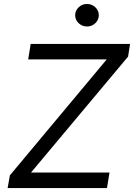

<svg xmlns="http://www.w3.org/2000/svg" viewBox="-20 -949 676 969"><path d="M18.5 0 29.8 -63.9 518.5 -649.1H122.2L134.9 -727.3H636.4L626.4 -663.4L136.4 -78.1H532.7L519.9 0ZM419 -815.3Q394.5 -815.3 377 -832Q359.4 -848.7 359.4 -872.2Q359.4 -895.6 377 -912.3Q394.5 -929 419 -929Q443.5 -929 461.1 -912.3Q478.7 -895.6 478.7 -872.2Q478.7 -848.7 461.1 -832Q443.5 -815.3 419 -815.3Z"/></svg>

Font: Inter UI
Style: Italic
Weight: 400
Italic angle: -9.39999°
Designer: Rasmus Andersson
Foundry: rsms
Version: 3.2;8d6f07862